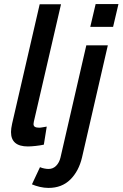

<svg xmlns="http://www.w3.org/2000/svg" viewBox="-20 -711 603 945"><path d="M34.2 -61Q34.2 -78.1 39.6 -102.1L175.3 -689.9H280.3L146.5 -111.8Q145 -105.5 145 -100.6Q145 -90.8 151.9 -86.7Q158.7 -82.5 173.3 -82.5Q179.7 -82.5 192.9 -85Q206.1 -87.4 210 -87.9L195.8 1Q177.7 4.9 155.3 7.3Q132.8 9.8 117.2 9.8Q34.2 9.8 34.2 -61ZM424.3 -578.6 450.7 -690.9H563L536.6 -578.6ZM137.2 196.3 176.8 111.8Q187 116.2 198.7 118.4Q210.4 120.6 218.8 120.6Q241.2 120.6 256.6 104.7Q272 88.9 277.8 64L404.8 -487.8H510.7L383.8 63.5Q367.7 131.8 325.9 172.9Q284.2 213.9 218.8 213.9Q197.3 213.9 175.5 208.7Q153.8 203.6 137.2 196.3Z"/></svg>

Font: Acari Sans SemiBold
Style: Italic
Weight: 600
Italic angle: -13°
Designer: Alfredo Marco Pradil and Stefan Peev
Foundry: Hanken Design Co.
Version: Version 1.045;January 11, 2019;FontCreator 11.5.0.2425 64-bi